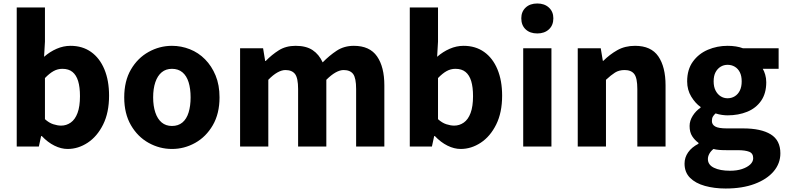

<svg xmlns="http://www.w3.org/2000/svg" viewBox="-20 -841 4516 1102"><path d="M368 14Q331 14 292.5 -5Q254 -24 220 -60H216L203 0H76V-798H238V-602L233 -515Q266 -544 305 -561Q344 -578 385 -578Q453 -578 502.5 -543Q552 -508 579 -443.5Q606 -379 606 -292Q606 -195 572 -126.5Q538 -58 483.5 -22Q429 14 368 14ZM331 -120Q361 -120 386 -137.5Q411 -155 425 -192.5Q439 -230 439 -289Q439 -341 428.5 -375.5Q418 -410 396 -428Q374 -446 338 -446Q311 -446 287.5 -433Q264 -420 238 -393V-157Q261 -136 285.5 -128Q310 -120 331 -120Z M967 14Q896 14 833 -21Q770 -56 731.5 -122.5Q693 -189 693 -282Q693 -376 731.5 -442Q770 -508 833 -543Q896 -578 967 -578Q1020 -578 1069.5 -558.5Q1119 -539 1157 -500.5Q1195 -462 1217.5 -407.5Q1240 -353 1240 -282Q1240 -189 1201.5 -122.5Q1163 -56 1100.5 -21Q1038 14 967 14ZM967 -118Q1003 -118 1027 -138Q1051 -158 1062.5 -195.5Q1074 -233 1074 -282Q1074 -332 1062.5 -369Q1051 -406 1027 -426Q1003 -446 967 -446Q932 -446 908 -426Q884 -406 871.5 -369Q859 -332 859 -282Q859 -233 871.5 -195.5Q884 -158 908 -138Q932 -118 967 -118Z M1358 0V-564H1490L1502 -491H1505Q1540 -527 1580.5 -552.5Q1621 -578 1677 -578Q1737 -578 1774 -553.5Q1811 -529 1832 -483Q1870 -522 1912.5 -550Q1955 -578 2011 -578Q2102 -578 2144 -517.5Q2186 -457 2186 -351V0H2024V-330Q2024 -393 2007 -416Q1990 -439 1952 -439Q1931 -439 1906 -425Q1881 -411 1853 -383V0H1691V-330Q1691 -393 1673.5 -416Q1656 -439 1618 -439Q1597 -439 1572 -425Q1547 -411 1520 -383V0Z M2624 14Q2587 14 2548.5 -5Q2510 -24 2476 -60H2472L2459 0H2332V-798H2494V-602L2489 -515Q2522 -544 2561 -561Q2600 -578 2641 -578Q2709 -578 2758.5 -543Q2808 -508 2835 -443.5Q2862 -379 2862 -292Q2862 -195 2828 -126.5Q2794 -58 2739.5 -22Q2685 14 2624 14ZM2587 -120Q2617 -120 2642 -137.5Q2667 -155 2681 -192.5Q2695 -230 2695 -289Q2695 -341 2684.5 -375.5Q2674 -410 2652 -428Q2630 -446 2594 -446Q2567 -446 2543.5 -433Q2520 -420 2494 -393V-157Q2517 -136 2541.5 -128Q2566 -120 2587 -120Z M2983 0V-564H3145V0ZM3064 -649Q3022 -649 2997 -672.5Q2972 -696 2972 -736Q2972 -774 2997 -797.5Q3022 -821 3064 -821Q3105 -821 3130.5 -797.5Q3156 -774 3156 -736Q3156 -696 3130.5 -672.5Q3105 -649 3064 -649Z M3296 0V-564H3428L3440 -492H3443Q3479 -528 3523 -553Q3567 -578 3625 -578Q3717 -578 3758.5 -517.5Q3800 -457 3800 -351V0H3638V-330Q3638 -393 3620.5 -416Q3603 -439 3565 -439Q3533 -439 3510 -424.5Q3487 -410 3458 -383V0Z M4145 241Q4080 241 4026 226Q3972 211 3940.5 179.5Q3909 148 3909 98Q3909 63 3929.5 33.5Q3950 4 3989 -16V-21Q3968 -36 3953 -59Q3938 -82 3938 -118Q3938 -148 3956 -176.5Q3974 -205 4001 -223V-227Q3971 -248 3947.5 -286.5Q3924 -325 3924 -374Q3924 -442 3957 -487.5Q3990 -533 4043 -555.5Q4096 -578 4156 -578Q4181 -578 4203.5 -574.5Q4226 -571 4244 -564H4449V-446H4358Q4366 -433 4372 -412.5Q4378 -392 4378 -369Q4378 -305 4348.5 -262.5Q4319 -220 4268.5 -199.5Q4218 -179 4156 -179Q4141 -179 4123.5 -181.5Q4106 -184 4087 -190Q4077 -181 4071.5 -171.5Q4066 -162 4066 -146Q4066 -126 4085 -115Q4104 -104 4152 -104H4245Q4348 -104 4403.5 -70Q4459 -36 4459 39Q4459 97 4420.5 142.5Q4382 188 4311.5 214.5Q4241 241 4145 241ZM4156 -277Q4179 -277 4197.5 -288.5Q4216 -300 4226.5 -321.5Q4237 -343 4237 -374Q4237 -405 4226.5 -426Q4216 -447 4197.5 -458Q4179 -469 4156 -469Q4134 -469 4116 -458Q4098 -447 4087 -426.5Q4076 -406 4076 -374Q4076 -343 4087 -321.5Q4098 -300 4116 -288.5Q4134 -277 4156 -277ZM4170 139Q4210 139 4239.5 129Q4269 119 4286 103Q4303 87 4303 67Q4303 39 4280 30Q4257 21 4215 21H4154Q4126 21 4107.5 19.5Q4089 18 4075 14Q4059 27 4051 42Q4043 57 4043 72Q4043 105 4078 122Q4113 139 4170 139Z"/></svg>

Font: Noto Sans JP Thin ExtraBold
Style: Regular
Weight: 800
Version: Version 2.004-H2;hotconv 1.0.118;makeotfexe 2.5.65603